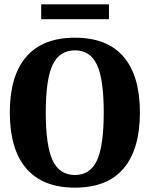

<svg xmlns="http://www.w3.org/2000/svg" viewBox="-20 -851 687 881"><path d="M25 -335Q25 -503 100.5 -590.5Q176 -678 324 -678Q472 -678 547 -590.5Q622 -503 622 -335Q622 -166 547 -78Q472 10 324 10Q176 10 100.5 -78Q25 -166 25 -335ZM456 -335Q456 -487 425 -553.5Q394 -620 324 -620Q253 -620 221.5 -553.5Q190 -487 190 -335Q190 -182 221.5 -115Q253 -48 324 -48Q394 -48 425 -115Q456 -182 456 -335ZM169 -831H480V-763H169Z"/></svg>

Font: Caladea
Style: Bold
Weight: 700
Designer: Carolina Giovagnoli and Andres Torresi
Foundry: Carolina Giovagnoli & Andres Torresi
Version: Version 1.001